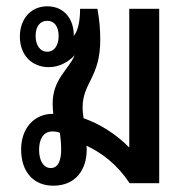

<svg xmlns="http://www.w3.org/2000/svg" viewBox="-20 -581 597 609"><path d="M149 8C221 8 255 -44 255 -106C255 -110 255 -115 254 -119C305 -95 353 -58 391 0H485V-553H390V-113C349 -155 297 -188 245 -206C243 -219 242 -230 242 -240C242 -319 298 -335 298 -455C298 -491 295 -520 289 -553H234C234 -519 229 -485 214 -467C215 -516 187 -561 130 -561C77 -561 43 -520 43 -465C43 -406 81 -368 135 -368C167 -368 197 -384 217 -406C197 -359 147 -330 147 -252C147 -241 148 -230 149 -220H148C89 -220 47 -175 47 -107C47 -34 88 8 149 8ZM130 -417C106 -417 93 -439 93 -467C93 -496 106 -515 130 -515C153 -515 166 -496 166 -467C166 -438 153 -417 130 -417ZM141 -48C118 -48 104 -71 104 -106C104 -139 117 -164 146 -164C155 -164 162 -163 170 -160C172 -145 174 -126 174 -107C174 -73 165 -48 141 -48Z"/></svg>

Font: Noto Sans Thai Looped Condensed Medium
Style: Regular
Weight: 500
Width: 3
Designer: Sasikarn Vongin, Ben Mitchell
Foundry: The Fontpad Ltd
Version: Version 1.001